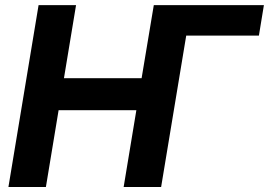

<svg xmlns="http://www.w3.org/2000/svg" viewBox="-20 -748 1076 768"><path d="M1035.6 -727.5 1015.6 -605.5H700.2L601.6 -727.5ZM13.7 0 134.3 -727.5H284.2L235.8 -435.1H546.4L595.2 -727.5H745.1L624.5 0H474.6L525.4 -307.1H214.4L163.6 0Z"/></svg>

Font: Inter 28pt
Style: Bold Italic
Weight: 700
Italic angle: -9.3988°
Designer: Rasmus Andersson
Foundry: rsms
Version: Version 4.001;git-66647c0bb